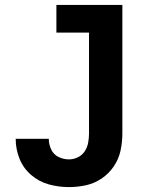

<svg xmlns="http://www.w3.org/2000/svg" viewBox="-20 -755 616 783"><path d="M261 8Q296 8 330.5 0.5Q365 -7 394.5 -27Q424 -47 444 -76.5Q464 -106 471.5 -140.5Q479 -175 479 -210V-735H210V-622H343V-210Q343 -192 339.5 -173Q336 -154 325.5 -138Q315 -122 297.5 -113.5Q280 -105 261 -105Q239 -105 218.5 -115Q198 -125 188.5 -146Q179 -167 179 -188V-189H44V-188Q44 -147 59.5 -108Q75 -69 107 -41.5Q139 -14 179 -3Q219 8 261 8Z"/></svg>

Font: Iosevka Sparkle Extrabold
Style: Regular
Weight: 800
Designer: Belleve Invis
Foundry: Belleve Invis
Version: Version 4.5.0; ttfautohint (v1.8.3)